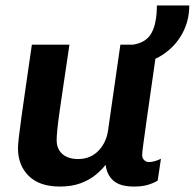

<svg xmlns="http://www.w3.org/2000/svg" viewBox="-20 -675 715 705"><path d="M200 10Q125 10 85.5 -29Q46 -68 46 -131Q46 -144 49.5 -174Q53 -204 59.5 -250.5Q66 -297 75.5 -362.5Q85 -428 97 -511H235Q223 -430 214 -369.5Q205 -309 199 -267Q193 -225 190.5 -199.5Q188 -174 188 -161Q188 -128 209 -109.5Q230 -91 267 -91Q312 -91 341.5 -121.5Q371 -152 377 -198L422 -511H558Q548 -440 538 -371Q528 -302 520 -245Q512 -188 507 -151.5Q502 -115 502 -107Q502 -94 509.5 -87Q517 -80 527 -80Q546 -80 571 -92L559 -12Q543 -2 522 4Q501 10 472 10Q421 10 396.5 -11.5Q372 -33 368 -70Q355 -53 332.5 -34Q310 -15 277 -2.5Q244 10 200 10ZM469 -438V-511Q518 -519 537 -555Q556 -591 556 -655H675Q675 -599 649.5 -552Q624 -505 578 -474.5Q532 -444 469 -438Z"/></svg>

Font: Chivo Mono SemiBold
Style: Italic
Weight: 600
Italic angle: -8.05°
Monospace: yes
Version: Version 1.008